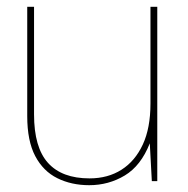

<svg xmlns="http://www.w3.org/2000/svg" viewBox="-20 -532 553 564"><path d="M242 12Q190 12 148.5 -8.5Q107 -29 83.5 -73.5Q60 -118 60 -191V-512H80V-196Q80 -99 121 -53.5Q162 -8 243 -8Q297 -8 337 -33.5Q377 -59 399.5 -107.5Q422 -156 422 -228V-512H442V0H426L420 -111Q394 -45 346.5 -16.5Q299 12 242 12Z"/></svg>

Font: DM Sans 12pt Thin
Style: Regular
Weight: 250
Version: Version 4.004;gftools[0.9.30]